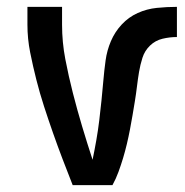

<svg xmlns="http://www.w3.org/2000/svg" viewBox="-20 -540 540 560"><path d="M192 0Q177 -38 162.5 -76Q148 -114 134.5 -152.5Q121 -191 108.5 -229.5Q96 -268 86 -307.5Q76 -347 68 -387Q60 -427 60 -468V-520H161V-468Q161 -417 170.5 -367.5Q180 -318 192.5 -269Q205 -220 219.5 -171.5Q234 -123 250 -74Q256 -103 261 -131.5Q266 -160 269.5 -189Q273 -218 276 -247Q279 -276 281.5 -305.5Q284 -335 288 -364Q292 -393 303.5 -420Q315 -447 335 -468.5Q355 -490 381.5 -502Q408 -514 437.5 -517Q467 -520 496 -520V-432Q475 -432 454 -427Q433 -422 417.5 -407Q402 -392 395.5 -371.5Q389 -351 385.5 -330Q382 -309 379.5 -288Q377 -267 373.5 -245.5Q370 -224 366.5 -203.5Q363 -183 359 -162Q355 -141 350 -120Q345 -99 339 -79Q333 -59 325.5 -38.5Q318 -18 308 0Z"/></svg>

Font: Iosevka Curly Semibold
Style: Regular
Weight: 600
Monospace: yes
Designer: Belleve Invis
Foundry: Belleve Invis
Version: Version 22.1.2; ttfautohint (v1.8.4)